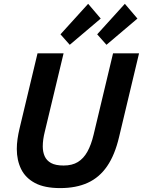

<svg xmlns="http://www.w3.org/2000/svg" viewBox="-20 -973 750 1008"><path d="M296.2 14.5Q213.8 14.5 163.8 -12.1Q113.8 -38.8 91 -85.1Q68.2 -131.5 68.2 -191Q68.2 -216 72 -242.9Q75.8 -269.8 82.5 -297.8L177 -693H313.8L215 -281Q210 -261.2 207.2 -241.8Q204.5 -222.2 204.5 -204.5Q204.5 -175.5 214.5 -152.9Q224.5 -130.2 248.1 -117.1Q271.8 -104 314 -104Q358.8 -104 388.8 -122.4Q418.8 -140.8 438.8 -176.8Q458.8 -212.8 471.5 -266.2L573.5 -693H710L605.2 -254Q583 -159.5 542.4 -100.4Q501.8 -41.2 440.8 -13.4Q379.8 14.5 296.2 14.5ZM539 -737.8 490.2 -792.8 635.5 -953 701.5 -875.5ZM346.2 -737.8 297.5 -792.8 442.8 -953 508.8 -875.5Z"/></svg>

Font: Ubuntu Sans
Style: Italic
Weight: 400
Italic angle: -13.5°
Designer: Dalton Maag Ltd
Foundry: Dalton Maag Ltd
Version: Version 1.006